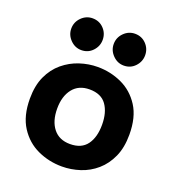

<svg xmlns="http://www.w3.org/2000/svg" viewBox="-136 -847 876 965"><g transform="rotate(20 302.0 -364.5)"><path d="M303 12Q234 12 173 -16Q112 -44 74 -103Q36 -162 36 -254Q36 -324 59 -374Q82 -424 121 -456.5Q160 -489 207.5 -504.5Q255 -520 303 -520Q372 -520 432.5 -492Q493 -464 530.5 -405.5Q568 -347 568 -254Q568 -185 545.5 -135Q523 -85 485 -52Q447 -19 399.5 -3.5Q352 12 303 12ZM303 -108Q364 -108 393 -147.5Q422 -187 422 -254Q422 -320 393.5 -360Q365 -400 303 -400Q245 -400 213.5 -360Q182 -320 182 -254Q182 -187 213.5 -147.5Q245 -108 303 -108ZM422 -571Q388 -571 363 -596.5Q338 -622 338 -656Q338 -691 363 -716Q388 -741 422 -741Q458 -741 482 -716Q506 -691 506 -656Q506 -622 482 -596.5Q458 -571 422 -571ZM195 -571Q161 -571 136 -596.5Q111 -622 111 -656Q111 -691 136 -716Q161 -741 195 -741Q231 -741 255 -716Q279 -691 279 -656Q279 -622 255 -596.5Q231 -571 195 -571Z"/></g></svg>

Font: Inclusive Sans
Style: Bold
Weight: 700
Designer: Olivia King
Foundry: Olivia King
Version: Version 2.004